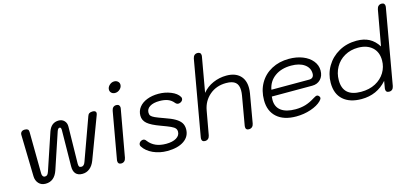

<svg xmlns="http://www.w3.org/2000/svg" viewBox="-64 -1223 3625 1697"><g transform="rotate(-15 1748.0 -374.5)"><path d="M100 -82 91 -463Q91 -480 101.5 -490Q112 -500 131 -500Q150 -500 159 -493Q168 -486 168 -469L172 -88Q172 -72 179 -62.5Q186 -53 197 -53Q211 -53 219 -60.5Q227 -68 234 -88L347 -425Q373 -500 442 -500Q473 -500 493 -479Q513 -458 512 -425L506 -88Q506 -70 511 -61.5Q516 -53 532 -53Q556 -53 568 -88L706 -470Q711 -486 722 -493Q733 -500 753 -500Q768 -500 776 -494Q784 -488 784 -477Q784 -471 781 -463L637 -80Q620 -36 591 -13Q562 10 524 10Q484 10 463.5 -13Q443 -36 444 -82L448 -411Q448 -437 434 -437Q419 -437 410 -411L300 -82Q269 10 188 10Q148 10 124.5 -16Q101 -42 100 -82Z M942 -648Q942 -671 961.5 -689Q981 -707 1005 -707Q1025 -707 1038.5 -695Q1052 -683 1052 -665Q1052 -642 1032.5 -624Q1013 -606 988 -606Q968 -606 955 -618Q942 -630 942 -648ZM849 -21 850 -30 926 -460Q930 -480 941 -490Q952 -500 969 -500Q985 -500 993 -491.5Q1001 -483 1001 -469Q1001 -463 1000 -460L923 -30Q919 -10 907.5 0Q896 10 879 10Q849 10 849 -21Z M1084 -91Q1079 -99 1079 -107Q1079 -117 1085.5 -126Q1092 -135 1102 -139Q1110 -143 1119 -143Q1135 -143 1147 -125Q1174 -90 1213.5 -72.5Q1253 -55 1308 -55Q1367 -55 1401.5 -76Q1436 -97 1436 -132Q1436 -150 1426 -162.5Q1416 -175 1388 -188Q1360 -201 1302 -222Q1219 -252 1185 -281.5Q1151 -311 1151 -354Q1151 -397 1176.5 -430Q1202 -463 1248.5 -481.5Q1295 -500 1355 -500Q1414 -500 1467.5 -478.5Q1521 -457 1542 -421Q1546 -414 1546 -406Q1546 -397 1540.5 -389Q1535 -381 1526 -376Q1514 -370 1504 -370Q1488 -370 1476 -385Q1454 -412 1423 -424Q1392 -436 1347 -436Q1291 -436 1259 -416Q1227 -396 1227 -361Q1227 -343 1236 -332Q1245 -321 1270 -309.5Q1295 -298 1349 -279Q1411 -258 1445.5 -237.5Q1480 -217 1495.5 -193Q1511 -169 1511 -135Q1511 -68 1454.5 -29.5Q1398 9 1301 9Q1231 9 1172 -18Q1113 -45 1084 -91Z M1616 -19Q1616 -26 1617 -30L1738 -719Q1746 -759 1782 -759Q1796 -759 1804.5 -751.5Q1813 -744 1813 -729Q1813 -723 1812 -719L1756 -401Q1795 -449 1853.5 -474.5Q1912 -500 1976 -500Q2055 -500 2098.5 -458.5Q2142 -417 2142 -343Q2142 -318 2138 -295L2092 -30Q2089 -12 2077.5 -1Q2066 10 2047 10Q2018 10 2018 -18Q2018 -26 2019 -30L2065 -295Q2069 -318 2069 -340Q2069 -390 2042 -413.5Q2015 -437 1957 -437Q1868 -437 1806 -384.5Q1744 -332 1729 -247L1690 -30Q1686 -10 1674.5 0Q1663 10 1646 10Q1616 10 1616 -19Z M2242 -203Q2242 -290 2280.5 -357.5Q2319 -425 2389 -462.5Q2459 -500 2548 -500Q2618 -500 2673.5 -478Q2729 -456 2761 -416.5Q2793 -377 2793 -328Q2793 -278 2763.5 -247.5Q2734 -217 2687 -217H2317Q2315 -206 2315 -186Q2315 -122 2360.5 -88Q2406 -54 2491 -54Q2541 -54 2583 -66.5Q2625 -79 2669 -107Q2692 -122 2704 -122Q2712 -122 2719 -115Q2729 -105 2729 -96Q2729 -84 2713 -68Q2679 -34 2615.5 -12.5Q2552 9 2481 9Q2368 9 2305 -47Q2242 -103 2242 -203ZM2675 -276Q2696 -276 2707 -287.5Q2718 -299 2718 -320Q2718 -373 2673 -405Q2628 -437 2552 -437Q2462 -437 2402.5 -394Q2343 -351 2329 -276Z M2851 -198Q2851 -280 2892 -349.5Q2933 -419 3005 -459.5Q3077 -500 3167 -500Q3234 -500 3282 -474.5Q3330 -449 3364 -395L3422 -719Q3426 -739 3437.5 -749Q3449 -759 3466 -759Q3481 -759 3488.5 -751Q3496 -743 3496 -729Q3496 -722 3495 -719L3374 -30Q3366 10 3331 10Q3300 10 3300 -21Q3300 -27 3301 -30L3312 -94Q3221 10 3079 10Q2972 10 2911.5 -43.5Q2851 -97 2851 -198ZM3341 -274Q3341 -351 3293 -394Q3245 -437 3164 -437Q3095 -437 3040.5 -406Q2986 -375 2956 -321Q2926 -267 2926 -202Q2926 -53 3091 -53Q3167 -53 3223.5 -83Q3280 -113 3310.5 -163.5Q3341 -214 3341 -274Z"/></g></svg>

Font: Kodchasan
Style: Italic
Weight: 400
Italic angle: -10°
Version: Version 1.000; ttfautohint (v1.6)